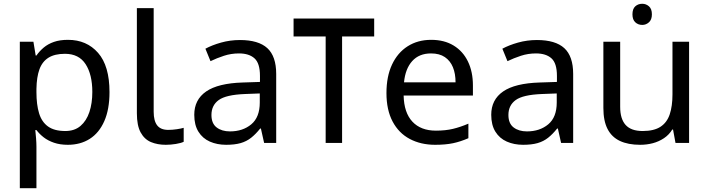

<svg xmlns="http://www.w3.org/2000/svg" viewBox="-20 -757 3755 1017"><path d="M340 -546Q439 -546 499.5 -477Q560 -408 560 -269Q560 -178 532.5 -115.5Q505 -53 455.5 -21.5Q406 10 339 10Q298 10 266 -1Q234 -12 211.5 -29.5Q189 -47 173 -68H167Q169 -51 171 -25Q173 1 173 20V240H85V-536H157L169 -463H173Q189 -486 211.5 -505Q234 -524 265.5 -535Q297 -546 340 -546ZM324 -472Q270 -472 237 -451.5Q204 -431 189 -390Q174 -349 173 -286V-269Q173 -203 187 -157Q201 -111 234.5 -87Q268 -63 326 -63Q375 -63 406.5 -90Q438 -117 453.5 -163.5Q469 -210 469 -270Q469 -362 433.5 -417Q398 -472 324 -472Z M858 10Q814 10 779.5 -4.5Q745 -19 725 -55.5Q705 -92 705 -157V-714H794V-165Q794 -117 812.5 -93Q831 -69 871 -69Q893 -69 916.5 -72.5Q940 -76 953 -80V-6Q939 1 911.5 5.5Q884 10 858 10Z M1251 -545Q1349 -545 1396 -502Q1443 -459 1443 -365V0H1379L1362 -76H1358Q1335 -47 1310.5 -27.5Q1286 -8 1254.5 1Q1223 10 1178 10Q1130 10 1091.5 -7Q1053 -24 1031 -59.5Q1009 -95 1009 -149Q1009 -229 1072 -272.5Q1135 -316 1266 -320L1357 -323V-355Q1357 -422 1328 -448Q1299 -474 1246 -474Q1204 -474 1166 -461.5Q1128 -449 1095 -433L1068 -499Q1103 -518 1151 -531.5Q1199 -545 1251 -545ZM1277 -259Q1177 -255 1138.5 -227Q1100 -199 1100 -148Q1100 -103 1127.5 -82Q1155 -61 1198 -61Q1266 -61 1311 -98.5Q1356 -136 1356 -214V-262Z M1962 -659V-564H1792V0H1705V-564H1535V-659Z M2264 -546Q2333 -546 2382.5 -516Q2432 -486 2458.5 -431.5Q2485 -377 2485 -304V-251H2118Q2120 -160 2164.5 -112.5Q2209 -65 2289 -65Q2340 -65 2379.5 -74.5Q2419 -84 2461 -102V-25Q2420 -7 2380 1.5Q2340 10 2285 10Q2209 10 2150.5 -21Q2092 -52 2059.5 -113.5Q2027 -175 2027 -264Q2027 -352 2056.5 -415Q2086 -478 2139.5 -512Q2193 -546 2264 -546ZM2263 -474Q2200 -474 2163.5 -433.5Q2127 -393 2120 -321H2393Q2393 -367 2379 -401Q2365 -435 2336.5 -454.5Q2308 -474 2263 -474Z M2824 -545Q2922 -545 2969 -502Q3016 -459 3016 -365V0H2952L2935 -76H2931Q2908 -47 2883.5 -27.5Q2859 -8 2827.5 1Q2796 10 2751 10Q2703 10 2664.5 -7Q2626 -24 2604 -59.5Q2582 -95 2582 -149Q2582 -229 2645 -272.5Q2708 -316 2839 -320L2930 -323V-355Q2930 -422 2901 -448Q2872 -474 2819 -474Q2777 -474 2739 -461.5Q2701 -449 2668 -433L2641 -499Q2676 -518 2724 -531.5Q2772 -545 2824 -545ZM2850 -259Q2750 -255 2711.5 -227Q2673 -199 2673 -148Q2673 -103 2700.5 -82Q2728 -61 2771 -61Q2839 -61 2884 -98.5Q2929 -136 2929 -214V-262Z M3382 -737Q3402 -737 3417.5 -723.5Q3433 -710 3433 -681Q3433 -653 3417.5 -639Q3402 -625 3382 -625Q3360 -625 3345 -639Q3330 -653 3330 -681Q3330 -710 3345 -723.5Q3360 -737 3382 -737ZM3630 -536V0H3558L3545 -71H3541Q3524 -43 3497 -25Q3470 -7 3438 1.5Q3406 10 3371 10Q3307 10 3263.5 -10.5Q3220 -31 3198 -74Q3176 -117 3176 -185V-536H3265V-191Q3265 -127 3294 -95Q3323 -63 3384 -63Q3444 -63 3478.5 -85.5Q3513 -108 3527.5 -151.5Q3542 -195 3542 -257V-536Z"/></svg>

Font: ugurmukhi05
Style: Book
Weight: 400
Designer: Jelle Bosma - Monotype Design Team
Foundry: Monotype Imaging Inc.
Version: Version 2.003